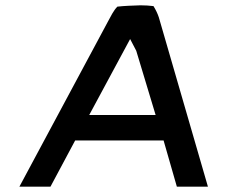

<svg xmlns="http://www.w3.org/2000/svg" viewBox="-20 -713 848 723"><path d="M763 -10 578 -648C573 -663 566 -677 558 -690C544 -692 525 -693 509 -693C478 -692 448 -691 422 -688C407 -673 397 -651 386 -631L53 -10H170L263 -184H596L646 -10ZM316 -280 470 -566 493 -522 566 -280Z"/></svg>

Font: Bluebird
Style: LiExtObl
Weight: 300
Designer: Jasper
Foundry: Cannot Into Space Fonts
Version: Version 0.98